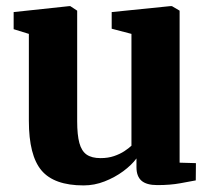

<svg xmlns="http://www.w3.org/2000/svg" viewBox="-20 -580 674 612"><path d="M481.5 10Q447 10 431 -4Q415 -18 415 -47V-75Q399.5 -54 372.8 -34.2Q346 -14.5 313.5 -1.8Q281 11 246.5 11Q152.5 11 112.2 -36.8Q72 -84.5 72 -195V-472L23.5 -487V-541.5L201 -560.5H204L226 -546V-193.5Q226 -150 233 -124.2Q240 -98.5 256.2 -87.2Q272.5 -76 300.5 -76Q324.5 -76 343.5 -82.5Q362.5 -89 376.5 -98.2Q390.5 -107.5 399 -115.5V-472L336 -488.5V-541.5L523 -560.5H528L552.5 -546V-61.5L604.5 -60L604 -5Q586 -1.5 554.2 4.2Q522.5 10 481.5 10Z"/></svg>

Font: Merriweather 36pt ExtraBold
Style: Regular
Weight: 800
Designer: Eben Sorkin
Foundry: Eben Sorkin
Version: Version 2.100